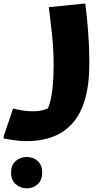

<svg xmlns="http://www.w3.org/2000/svg" viewBox="-62 -506 573 1042"><path d="M9 83Q36 90 63 94Q90 98 115 98Q154 98 183.5 88Q213 78 224 69L180 113Q198 90 208.5 52.5Q219 15 224 -36.5Q229 -88 229 -151Q229 -239 220.5 -318Q212 -397 203 -467L389 -486H401Q410 -417 416.5 -332.5Q423 -248 423 -165Q423 -47 399 34Q375 115 330 164.5Q285 214 222.5 237Q160 260 83 260Q57 260 28 256.5Q-1 253 -21.5 249Q-42 245 -42 245V234ZM-2 431Q-2 390 23 368Q48 346 83 346Q119 346 143 368Q167 390 167 431Q167 471 143 493.5Q119 516 83 516Q48 516 23 493.5Q-2 471 -2 431Z"/></svg>

Font: Kufam ExtraBold
Style: Italic
Weight: 800
Italic angle: -11°
Designer: Artur Schmal
Foundry: Original Type
Version: Version 1.301; ttfautohint (v1.8.3)